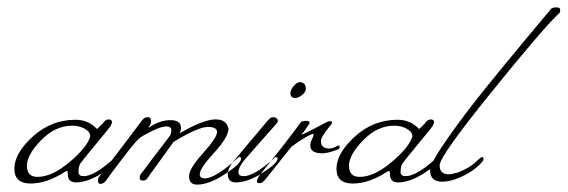

<svg xmlns="http://www.w3.org/2000/svg" viewBox="-20 -492 1540 521"><path d="M82 -12Q121 -12 169 -52.5Q217 -93 225 -122Q225 -134 210 -142.5Q195 -151 176 -151Q130 -151 91.5 -111.5Q53 -72 53 -42Q53 -12 82 -12ZM185 -167Q220 -167 243 -142Q244 -142 259 -157Q266 -168 275 -168Q284 -168 284 -159L280 -150Q277 -145 240.5 -101Q204 -57 198.5 -49Q193 -41 193 -25Q193 -14 207 -14Q236 -14 289 -62Q292 -66 295.5 -66Q299 -66 299 -61Q299 -49 258.5 -23Q218 3 186 3Q164 3 164 -20Q164 -28 161.5 -28Q159 -28 158 -27Q108 6 63.5 6Q19 6 19 -34Q19 -76 69 -121.5Q119 -167 185 -167Z M522 -19Q522 -8 536 -8Q564 -8 624 -62Q627 -66 630.5 -66Q634 -66 634 -61Q634 -48 590.5 -19.5Q547 9 515 9Q493 9 493 -14Q493 -34 531 -76.5Q569 -119 569 -133.5Q569 -148 543 -147.5Q517 -147 451 -107Q382 -11 378.5 -6.5Q375 -2 367 -2Q359 -2 359 -10Q359 -18 368 -27Q381 -45 393 -60.5Q405 -76 412 -85.5Q419 -95 425.5 -103Q432 -111 435 -115.5Q438 -120 440.5 -123Q443 -126 443.5 -128.5Q444 -131 444.5 -133Q445 -135 445 -138Q445 -149 431.5 -149Q418 -149 393.5 -137Q369 -125 359 -117.5Q349 -110 313.5 -63.5Q278 -17 267 -1Q260 7 253 7Q246 7 246 -1Q246 -9 249 -12.5Q252 -16 260.5 -27Q269 -38 281.5 -54.5Q294 -71 301 -80Q308 -89 366 -166Q372 -174 381 -174Q390 -174 390 -164Q390 -154 383 -147L384 -146Q414 -166 442.5 -166Q471 -166 471 -145Q471 -136 467 -130Q532 -168 565 -168Q580 -168 588.5 -162Q597 -156 600 -143Q600 -120 561 -77.5Q522 -35 522 -19Z M782 -226Q768 -226 768 -239Q768 -248 777 -258.5Q786 -269 793.5 -269Q801 -269 805.5 -264.5Q810 -260 810 -251Q810 -242 799.5 -234Q789 -226 782 -226ZM627 -25Q627 -41 653 -69L728 -154Q734 -160 734 -164Q734 -168 730.5 -171Q727 -174 721.5 -174Q716 -174 712 -170.5Q708 -167 696.5 -153Q685 -139 665 -115.5Q645 -92 638.5 -84Q632 -76 624 -66.5Q616 -57 611 -51Q598 -33 598 -20Q598 3 620 3Q652 3 692.5 -23Q733 -49 733 -61Q733 -66 729.5 -66Q726 -66 723 -62Q670 -14 641 -14Q627 -14 627 -25Z M874 -89Q883 -89 897 -97Q902 -97 902 -93.5Q902 -90 899.5 -88Q897 -86 881 -81Q865 -76 855 -76Q822 -76 822 -97Q822 -105 826.5 -114Q831 -123 831 -126Q831 -129 829 -129Q809 -122 771 -94L700 -5Q692 5 684.5 5Q677 5 677 0Q677 -5 684 -16L747 -95Q754 -104 773 -129Q792 -154 795.5 -159Q799 -164 809.5 -164Q820 -164 820 -160Q820 -156 818 -154L804 -134Q801 -130 797 -126Q806 -128 869 -162Q871 -163 876 -163Q881 -163 881 -160.5Q881 -158 879.5 -155.5Q878 -153 869 -142Q851 -120 851 -109Q851 -89 874 -89Z M956 -12Q995 -12 1043 -52.5Q1091 -93 1099 -122Q1099 -134 1084 -142.5Q1069 -151 1050 -151Q1004 -151 965.5 -111.5Q927 -72 927 -42Q927 -12 956 -12ZM1059 -167Q1094 -167 1117 -142Q1118 -142 1133 -157Q1140 -168 1149 -168Q1158 -168 1158 -159L1154 -150Q1151 -145 1114.5 -101Q1078 -57 1072.5 -49Q1067 -41 1067 -25Q1067 -14 1081 -14Q1110 -14 1163 -62Q1166 -66 1169.5 -66Q1173 -66 1173 -61Q1173 -49 1132.5 -23Q1092 3 1060 3Q1038 3 1038 -20Q1038 -28 1035.5 -28Q1033 -28 1032 -27Q982 6 937.5 6Q893 6 893 -34Q893 -76 943 -121.5Q993 -167 1059 -167Z M1500 -466V-463Q1500 -457 1495 -454Q1451 -412 1312 -240Q1173 -68 1173 -43.5Q1173 -19 1197 -19Q1205 -19 1223 -24Q1255 -37 1270 -51.5Q1285 -66 1288.5 -66Q1292 -66 1292 -60Q1292 -54 1274 -38.5Q1256 -23 1229 -11Q1202 1 1180 1Q1147 1 1147 -30Q1147 -49 1196 -118.5Q1245 -188 1300.5 -256.5Q1356 -325 1414 -394.5Q1472 -464 1475.5 -468Q1479 -472 1489.5 -472Q1500 -472 1500 -466Z"/></svg>

Font: Miss Fajardose
Style: Regular
Weight: 400
Version: Version 1.000